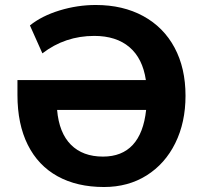

<svg xmlns="http://www.w3.org/2000/svg" viewBox="-20 -741 815 770"><path d="M724 -357Q724 -250 683 -167Q642 -84 568 -37.5Q494 9 397 9Q289 9 211 -34Q133 -77 91.5 -160Q50 -243 50 -360V-420H565Q552 -507 499 -552Q446 -597 358 -597Q241 -597 150 -527L100 -639Q147 -677 218.5 -699Q290 -721 364 -721Q473 -721 554.5 -676.5Q636 -632 680 -550Q724 -468 724 -357ZM566 -300H209Q217 -208 264.5 -160.5Q312 -113 393 -113Q469 -113 512.5 -160Q556 -207 566 -300Z"/></svg>

Font: Muli ExtraBold
Style: Regular
Weight: 800
Designer: Vernon Adams
Foundry: Vernon Adams
Version: Version 2.000